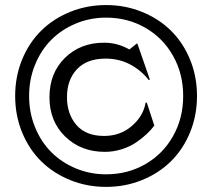

<svg xmlns="http://www.w3.org/2000/svg" viewBox="-20 -730 840 760"><path d="M67.6 -205.8Q40 -272.9 40 -350.1Q40 -427.2 67.6 -494.4Q95.2 -561.5 143.1 -608.6Q190.9 -655.8 257.6 -682.9Q324.2 -710 399.9 -710Q475.6 -710 542.2 -682.9Q608.9 -655.8 656.7 -608.6Q704.6 -561.5 732.2 -494.4Q759.8 -427.2 759.8 -350.1Q759.8 -272.9 732.2 -205.8Q704.6 -138.7 656.7 -91.6Q608.9 -44.4 542.2 -17.3Q475.6 9.8 399.9 9.8Q324.2 9.8 257.6 -17.3Q190.9 -44.4 143.1 -91.6Q95.2 -138.7 67.6 -205.8ZM399.9 -40Q485.4 -40 555.2 -80.1Q625 -120.1 665 -191.2Q705.1 -262.2 705.1 -350.1Q705.1 -438 665 -509Q625 -580.1 555.2 -620.1Q485.4 -660.2 399.9 -660.2Q335.9 -660.2 279.5 -636.5Q223.1 -612.8 182.6 -572Q142.1 -531.2 118.7 -473.6Q95.2 -416 95.2 -350.1Q95.2 -284.2 118.7 -226.6Q142.1 -168.9 182.6 -128.2Q223.1 -87.4 279.5 -63.7Q335.9 -40 399.9 -40ZM245.1 -345.2Q245.1 -278.8 282.5 -235.4Q319.8 -191.9 392.1 -191.9Q456.1 -191.9 501.7 -231.2Q547.4 -270.5 556.2 -323.2L561 -324.2L590.8 -232.9Q578.1 -215.8 560.8 -199.5Q543.5 -183.1 518.8 -166.3Q494.1 -149.4 461.7 -139.2Q429.2 -128.9 395 -128.9Q300.3 -128.9 238 -189.5Q175.8 -250 175.8 -345.2Q175.8 -440.4 236.8 -500.7Q297.9 -561 392.1 -561Q444.8 -561 492.2 -534.2L522 -558.1L523.9 -557.1L573.2 -415L568.8 -413.1Q540 -450.7 496.1 -474.4Q452.1 -498 397.9 -498Q324.2 -498 284.7 -456.1Q245.1 -414.1 245.1 -345.2Z"/></svg>

Font: Tiffany Gothic CC
Style: Regular
Weight: 400
Designer: indestructible type*
Foundry: Cowboy Collective
Version: Version 1.000